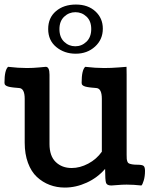

<svg xmlns="http://www.w3.org/2000/svg" viewBox="-21 -825 683 858"><path d="M317.4 -585Q266.6 -585 230.5 -614.7Q194.3 -644.5 194.3 -695.3Q194.3 -745.6 229 -775.1Q263.7 -804.7 318.4 -804.7Q372.1 -804.7 405.3 -774.2Q438.5 -743.7 438.5 -696.8Q438.5 -648.4 403.6 -616.7Q368.7 -585 317.4 -585ZM244.6 -694.8Q244.6 -658.7 265.6 -638.4Q286.6 -618.2 315.4 -618.2Q344.2 -618.2 365.5 -638.7Q386.7 -659.2 386.7 -695.3Q386.7 -731 365.7 -750.7Q344.7 -770.5 315.9 -770.5Q287.1 -770.5 265.9 -750.5Q244.6 -730.5 244.6 -694.8ZM544.9 -491.2V-133.3Q544.9 -120.6 545.4 -115.2Q545.9 -109.9 548.1 -103.3Q550.3 -96.7 555.4 -94.5Q560.5 -92.3 569.3 -90.6Q578.1 -88.9 592.8 -88.9Q614.7 -88.9 620.8 -83.5Q627 -78.1 627 -61.5Q627 -37.1 621.3 -18.3Q615.7 0.5 610.8 3.9Q575.2 0 544.9 0Q524.9 0 503.2 2Q481.4 3.9 476.6 3.9Q457 3.9 452.9 -7.8Q448.7 -19.5 448.7 -70.3Q414.6 -30.8 366.5 -8.8Q318.4 13.2 268.6 13.2Q232.4 13.2 200.9 1.2Q169.4 -10.7 144 -34.2Q118.7 -57.6 104 -97.2Q89.4 -136.7 89.4 -187.5V-383.3Q89.4 -429.7 64.9 -431.6Q61 -432.1 54 -432.6Q46.9 -433.1 42.7 -433.6Q38.6 -434.1 32.7 -434.8Q26.9 -435.5 23.4 -436.3Q20 -437 15.4 -438.2Q10.7 -439.5 8.3 -440.9Q5.9 -442.4 3.4 -444.3Q1 -446.3 0 -449Q-1 -451.7 -1 -455.1Q-1 -511.7 15.1 -526.4Q61 -521 99.6 -521Q126.5 -521 154.5 -523.7Q182.6 -526.4 183.6 -526.4Q200.2 -526.4 200.2 -491.2V-181.6Q200.2 -127.9 228 -101.1Q255.9 -74.2 299.3 -74.2Q336.4 -74.2 373.3 -93.8Q410.2 -113.3 434.1 -147V-383.3Q434.1 -429.7 409.7 -431.6Q405.8 -432.1 398.7 -432.6Q391.6 -433.1 387.5 -433.6Q383.3 -434.1 377.4 -434.8Q371.6 -435.5 368.2 -436.3Q364.7 -437 360.1 -438.2Q355.5 -439.5 353 -440.9Q350.6 -442.4 348.1 -444.3Q345.7 -446.3 344.7 -449Q343.8 -451.7 343.8 -455.1Q343.8 -512.2 359.9 -526.4Q405.8 -521 444.3 -521Q476.6 -521 510 -523.7Q543.5 -526.4 544.4 -526.4Q544.9 -526.4 544.9 -491.2Z"/></svg>

Font: Coustard
Style: Regular
Weight: 400
Foundry: vernon adams
Version: Version 1.000